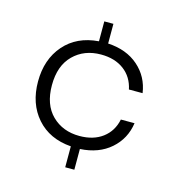

<svg xmlns="http://www.w3.org/2000/svg" viewBox="-105 -710 851 895"><g transform="rotate(15 321.0 -262.0)"><path d="M315 -68Q382 -68 426 -101Q470 -134 482 -192H548Q537 -115 480 -65Q423 -15 333 -10V90H289V-11Q184 -19 123.5 -88Q63 -157 63 -264Q63 -371 123.5 -440.5Q184 -510 289 -518V-614H333V-519Q423 -514 480 -464Q537 -414 548 -337H482Q470 -395 426 -428Q382 -461 315 -461Q234 -461 182 -409.5Q130 -358 130 -264Q130 -170 182 -119Q234 -68 315 -68Z"/></g></svg>

Font: A Bank Premium Light
Style: Regular
Weight: 300
Designer: Ninad Kale (Devanagari), Jonny Pinhorn (Latin), Htun Naung (Myanmar)
Foundry: Indian Type Foundry
Version: 4.004